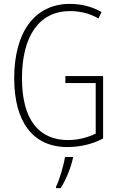

<svg xmlns="http://www.w3.org/2000/svg" viewBox="-20 -746 640 987"><path d="M327 10C390 10 456 -5 510 -34V-355H316V-319H472V-59C432 -40 384 -26 330 -26C178 -26 93 -133 93 -344C93 -560 181 -689 340 -689C382 -689 435 -681 486 -651L502 -684C451 -714 393 -726 340 -726C156 -726 53 -578 53 -344C53 -122 147 10 327 10ZM268 214V221H292C321 175 344 116 355 67V61H314C308 104 284 183 268 214Z"/></svg>

Font: Noto Sans Mono ExtraLight
Style: Regular
Weight: 200
Designer: Monotype Design Team
Foundry: Monotype Imaging Inc.
Version: Version 2.014